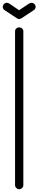

<svg xmlns="http://www.w3.org/2000/svg" viewBox="-54 -1368 278 1390"><path d="M84 -1230C90 -1230 98 -1234 102 -1236L190 -1294C198 -1298 204 -1310 204 -1318C204 -1334 190 -1348 174 -1348C168 -1348 160 -1344 156 -1342L84 -1294L14 -1342C10 -1344 2 -1348 -4 -1348C-20 -1348 -34 -1334 -34 -1318C-34 -1308 -28 -1298 -20 -1294L68 -1236C72 -1234 78 -1230 84 -1230ZM85 -1170C69 -1170 55 -1158 55 -1142V-28C55 -12 69 2 85 2C101 2 115 -12 115 -28V-1142C115 -1158 101 -1170 85 -1170Z"/></svg>

Font: bauhaus_2017
Style: _regular
Weight: 400
Version: Version 1.0